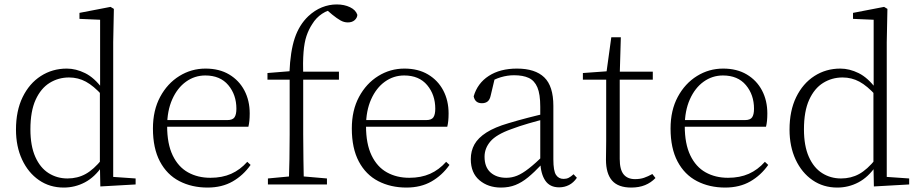

<svg xmlns="http://www.w3.org/2000/svg" viewBox="-20 -831 4142 865"><path d="M267 14Q204 14 155.5 -19.5Q107 -53 79.5 -112Q52 -171 52 -247Q52 -332 82 -393.5Q112 -455 164 -488.5Q216 -522 281 -522Q322 -522 363.5 -501.5Q405 -481 442 -431H452L441 -401Q402 -444 367 -463Q332 -482 291 -482Q243 -482 203.5 -457.5Q164 -433 140.5 -381.5Q117 -330 117 -248Q117 -174 139 -124.5Q161 -75 199 -51Q237 -27 284 -27Q329 -27 365.5 -47Q402 -67 440 -114L450 -83H441Q407 -33 362.5 -9.5Q318 14 267 14ZM432 9 430 -92V-95V-420L431 -429V-742L338 -746V-773L478 -800L493 -791L490 -641V-34L591 -27V0Z M915 14Q844 14 788 -15Q732 -44 700.5 -103.5Q669 -163 669 -252Q669 -334 701.5 -394.5Q734 -455 788 -488.5Q842 -522 906 -522Q968 -522 1012.5 -495.5Q1057 -469 1081 -423.5Q1105 -378 1105 -320Q1105 -283 1099 -260H699V-290H1004Q1028 -290 1036.5 -302.5Q1045 -315 1045 -341Q1045 -404 1008.5 -447.5Q972 -491 905 -491Q857 -491 818 -463Q779 -435 756 -383.5Q733 -332 733 -263Q733 -183 758 -131Q783 -79 827 -54.5Q871 -30 928 -30Q981 -30 1021.5 -48Q1062 -66 1094 -102L1109 -88Q1076 -41 1028 -13.5Q980 14 915 14Z M1187 0V-27L1304 -38H1326L1453 -27V0ZM1281 0Q1283 -56 1284 -113Q1285 -170 1285 -226V-472H1185V-502L1308 -512L1284 -500V-504Q1288 -600 1308 -659.5Q1328 -719 1369 -758Q1398 -785 1430.5 -798Q1463 -811 1497 -811Q1531 -811 1557 -798.5Q1583 -786 1590 -764Q1589 -750 1577.5 -740Q1566 -730 1547 -730Q1530 -730 1514 -739Q1498 -748 1477 -765L1449 -789V-798H1488V-789Q1458 -787 1431 -769Q1404 -751 1387 -723Q1371 -699 1361 -669.5Q1351 -640 1347.5 -596Q1344 -552 1346 -485V-226Q1346 -170 1347 -113Q1348 -56 1349 0ZM1316 -472V-508H1507V-472Z M1811 14Q1740 14 1684 -15Q1628 -44 1596.5 -103.5Q1565 -163 1565 -252Q1565 -334 1597.5 -394.5Q1630 -455 1684 -488.5Q1738 -522 1802 -522Q1864 -522 1908.5 -495.5Q1953 -469 1977 -423.5Q2001 -378 2001 -320Q2001 -283 1995 -260H1595V-290H1900Q1924 -290 1932.5 -302.5Q1941 -315 1941 -341Q1941 -404 1904.5 -447.5Q1868 -491 1801 -491Q1753 -491 1714 -463Q1675 -435 1652 -383.5Q1629 -332 1629 -263Q1629 -183 1654 -131Q1679 -79 1723 -54.5Q1767 -30 1824 -30Q1877 -30 1917.5 -48Q1958 -66 1990 -102L2005 -88Q1972 -41 1924 -13.5Q1876 14 1811 14Z M2237 14Q2179 14 2140 -19Q2101 -52 2101 -114Q2101 -151 2117.5 -180.5Q2134 -210 2171.5 -234Q2209 -258 2271 -276Q2314 -289 2358.5 -300.5Q2403 -312 2443 -321V-297Q2403 -287 2361.5 -275Q2320 -263 2283 -249Q2216 -225 2189.5 -194Q2163 -163 2163 -125Q2163 -78 2190 -54Q2217 -30 2261 -30Q2286 -30 2309.5 -39.5Q2333 -49 2362.5 -72Q2392 -95 2432 -134L2438 -89H2419Q2387 -55 2359 -32Q2331 -9 2302 2.5Q2273 14 2237 14ZM2499 13Q2457 13 2436.5 -17.5Q2416 -48 2414 -102V-106V-350Q2414 -407 2401 -437.5Q2388 -468 2362 -480Q2336 -492 2296 -492Q2266 -492 2236 -483Q2206 -474 2174 -454L2210 -482L2191 -402Q2187 -382 2177 -374Q2167 -366 2151 -366Q2120 -366 2114 -397Q2131 -456 2182 -489Q2233 -522 2309 -522Q2391 -522 2432 -482.5Q2473 -443 2473 -354V-113Q2473 -61 2485 -43Q2497 -25 2519 -25Q2532 -25 2542 -30Q2552 -35 2564 -46L2579 -30Q2564 -8 2543.5 2.5Q2523 13 2499 13Z M2741 -472V-508H2921V-472ZM2824 14Q2765 14 2737.5 -17.5Q2710 -49 2710 -112Q2710 -135 2710.5 -152.5Q2711 -170 2711 -196V-472H2606V-502L2731 -511L2711 -496L2734 -663H2777L2772 -493V-481V-115Q2772 -67 2789.5 -45.5Q2807 -24 2841 -24Q2864 -24 2881.5 -30Q2899 -36 2919 -47L2933 -29Q2913 -8 2886 3Q2859 14 2824 14Z M3247 14Q3176 14 3120 -15Q3064 -44 3032.5 -103.5Q3001 -163 3001 -252Q3001 -334 3033.5 -394.5Q3066 -455 3120 -488.5Q3174 -522 3238 -522Q3300 -522 3344.5 -495.5Q3389 -469 3413 -423.5Q3437 -378 3437 -320Q3437 -283 3431 -260H3031V-290H3336Q3360 -290 3368.5 -302.5Q3377 -315 3377 -341Q3377 -404 3340.5 -447.5Q3304 -491 3237 -491Q3189 -491 3150 -463Q3111 -435 3088 -383.5Q3065 -332 3065 -263Q3065 -183 3090 -131Q3115 -79 3159 -54.5Q3203 -30 3260 -30Q3313 -30 3353.5 -48Q3394 -66 3426 -102L3441 -88Q3408 -41 3360 -13.5Q3312 14 3247 14Z M3752 14Q3689 14 3640.5 -19.5Q3592 -53 3564.5 -112Q3537 -171 3537 -247Q3537 -332 3567 -393.5Q3597 -455 3649 -488.5Q3701 -522 3766 -522Q3807 -522 3848.5 -501.5Q3890 -481 3927 -431H3937L3926 -401Q3887 -444 3852 -463Q3817 -482 3776 -482Q3728 -482 3688.5 -457.5Q3649 -433 3625.5 -381.5Q3602 -330 3602 -248Q3602 -174 3624 -124.5Q3646 -75 3684 -51Q3722 -27 3769 -27Q3814 -27 3850.5 -47Q3887 -67 3925 -114L3935 -83H3926Q3892 -33 3847.5 -9.5Q3803 14 3752 14ZM3917 9 3915 -92V-95V-420L3916 -429V-742L3823 -746V-773L3963 -800L3978 -791L3975 -641V-34L4076 -27V0Z"/></svg>

Font: Noto Serif JP
Style: Regular
Weight: 200
Designer: Ryoko NISHIZUKA 西塚涼子 (kana & ideographs); Frank Grießhammer (Latin, Greek & Cyrillic); Wenlong ZHANG 张文龙 (bopomofo); San
Foundry: Adobe
Version: Version 2.001;hotconv 1.1.0;makeotfexe 2.6.0